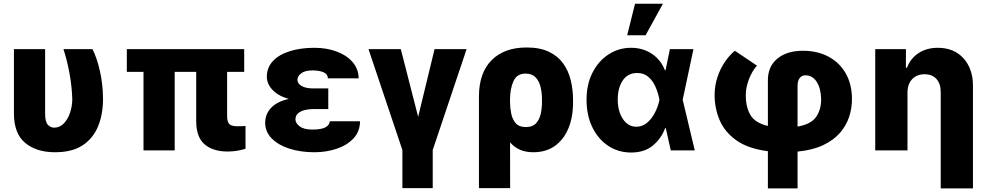

<svg xmlns="http://www.w3.org/2000/svg" viewBox="-20 -810 5313 1034"><path d="M55 -545.5H223V-198.9Q222.7 -154.8 237.2 -138.7Q251.8 -122.5 271.3 -122.5Q302.6 -122.5 324.4 -145.8Q346.2 -169 357.8 -204.7Q369.3 -240.4 369.3 -277Q367.2 -343.8 354.4 -414.2Q341.6 -484.7 321.7 -545.5H478Q501.1 -500.7 517.8 -428.8Q534.4 -356.9 534.8 -277Q534.8 -194.6 508.2 -129.6Q481.5 -64.6 424.7 -27.3Q367.9 9.9 276.3 9.9Q176.1 9.9 115.4 -40.7Q54.7 -91.3 55 -200.3Z M1295.1 -545.5V-422.9H1203.1V-182.5Q1203.5 -152 1215.9 -141Q1228.3 -130 1259.6 -130Q1272.4 -130 1283 -130.5Q1293.7 -131 1302.2 -131.4V-8.9Q1280.9 -2.1 1256.7 2Q1232.6 6 1206 6Q1127.1 6 1081.9 -32.7Q1036.6 -71.4 1036.6 -158.7V-422.9H920.8V0H752.8V-422.9H663V-545.5Z M1747.9 -286.2V-222.7H1666.5Q1643.8 -222.7 1622 -217.5Q1600.1 -212.4 1585.8 -200.1Q1571.4 -187.9 1571 -166.9Q1571.7 -146.3 1594.3 -129.3Q1616.8 -112.2 1661.9 -112.2Q1709.5 -112.2 1732.1 -123.9Q1754.6 -135.7 1756 -157H1919Q1918.3 -100.9 1882.8 -63.7Q1847.3 -26.6 1791.5 -8.3Q1735.8 9.9 1673.7 9.9Q1599.4 9.9 1539.2 -9.2Q1479 -28.4 1443.7 -64.1Q1408.4 -99.8 1408 -148.8Q1408.4 -196.4 1440.5 -229.9Q1472.7 -263.5 1535.5 -277.3Q1478.7 -293 1448 -325.5Q1417.3 -358 1416.9 -396.7Q1417.3 -447.1 1450.5 -481.9Q1483.7 -516.7 1541.5 -534.6Q1599.4 -552.6 1673.3 -552.6Q1738.3 -552.6 1791.9 -533Q1845.5 -513.5 1878 -476.7Q1910.5 -440 1911.6 -388.1H1746.1Q1744.7 -411.6 1721.6 -421.2Q1698.5 -430.8 1663 -430.8Q1621.8 -430.8 1601.9 -415.1Q1582 -399.5 1581.7 -380.7Q1582 -359.4 1604.9 -346.6Q1627.8 -333.8 1666.5 -333.8H1747.9Z M1964.5 -545.5H2138.5L2231.9 -180.8L2320.3 -545.5H2492.9L2310.4 -2.1V203.1H2147V-2.1Z M2559.3 203.1V-291.2Q2559.7 -418 2627.8 -486.2Q2696 -554.3 2816.1 -554.3Q2887.4 -554.3 2935.7 -531.4Q2984 -508.5 3012.6 -468.8Q3041.2 -429 3053.6 -378.2Q3066.1 -327.4 3066.1 -271.3V-261.4Q3066.4 -179 3040.8 -118.1Q3015.3 -57.2 2967.5 -23.6Q2919.7 9.9 2852.6 9.9Q2810.4 9.9 2779.7 -3.9Q2748.9 -17.8 2726.9 -43.3L2727.3 203.1ZM2726.6 -261.7Q2726.9 -229 2733.3 -197.8Q2739.7 -166.5 2757.8 -146.1Q2775.9 -125.7 2811.8 -125.7Q2848.4 -125.7 2867 -146.3Q2885.7 -166.9 2892.4 -198.3Q2899.1 -229.8 2898.8 -261.4V-271.3Q2899.1 -309.3 2891.2 -341.6Q2883.2 -373.9 2864 -393.8Q2844.8 -413.7 2810.4 -413.7Q2764.2 -413.7 2745.6 -373.6Q2726.9 -333.5 2726.6 -272Z M3377.5 11.4Q3308.6 11 3254.6 -25.2Q3200.6 -61.4 3169.7 -125.4Q3138.8 -189.3 3138.8 -272.7Q3138.8 -356.2 3171 -419Q3203.1 -481.9 3257.6 -517.2Q3312.1 -552.6 3378.6 -552.6Q3442.1 -552.6 3490.6 -520.2Q3539.1 -487.9 3560.7 -431.8H3564.3L3587.7 -545.5H3714.5L3656.6 -272.7L3721.6 0H3592.3L3565.7 -119.7H3561.8Q3541.9 -64.6 3496.3 -26.5Q3450.6 11.7 3377.5 11.4ZM3531.6 -272.7 3531.2 -274.1Q3524.1 -310.7 3509.8 -343.2Q3495.4 -375.7 3471.4 -396.3Q3447.4 -416.9 3411.6 -416.9Q3361.2 -416.9 3334 -377Q3306.8 -337 3306.8 -274.9Q3306.8 -210.6 3334.7 -169Q3362.6 -127.5 3407 -127.5Q3440 -127.5 3465.4 -149.3Q3490.8 -171.2 3507.6 -204.4Q3524.5 -237.6 3531.2 -271.3ZM3357.6 -620 3399.9 -789.8H3550.1L3456.7 -620Z M4115.4 204.5V4.3Q4008.2 -9.6 3945.3 -54.5Q3882.5 -99.4 3855.5 -163.2Q3828.5 -226.9 3828.5 -297.6Q3828.5 -349.1 3843.9 -395.1Q3859.4 -441.1 3884.4 -477.5Q3909.4 -513.8 3937.5 -536.6L4056.5 -456.7Q4028.4 -424.4 4012.3 -380.7Q3996.1 -337 3996.4 -297.6Q3996.1 -233.3 4021.5 -190.5Q4046.9 -147.7 4115.4 -131.7V-376.8Q4115.1 -452.1 4166.4 -494.3Q4217.7 -536.6 4304 -536.6Q4382.8 -536.6 4442.3 -504.6Q4501.8 -472.7 4535 -414.2Q4568.2 -355.8 4568.2 -275.9Q4568.2 -227.3 4552.9 -180.6Q4537.6 -133.9 4503.7 -94.6Q4469.8 -55.4 4413.5 -28.6Q4357.2 -1.8 4275.2 6.4V204.5ZM4275.2 -128.2Q4348 -141 4375.2 -180.4Q4402.3 -219.8 4402.3 -275.9Q4400.9 -333.5 4378.4 -369Q4355.8 -404.5 4317.5 -404.5Q4297.2 -404.5 4286 -388.8Q4274.9 -373.2 4275.2 -346.6Z M4867.2 -311.1V0H4693.5V-545.5H4858.7V-445.3H4864.7Q4883.2 -495.4 4926.8 -524Q4970.5 -552.6 5030.5 -552.6Q5117.2 -552.6 5168.5 -496.3Q5219.8 -440 5219.8 -347.7V204.5H5046.2V-313.6Q5046.2 -359 5023.3 -384.6Q5000.4 -410.2 4958.8 -410.2Q4918 -410.2 4892.6 -383.9Q4867.2 -357.6 4867.2 -311.1Z"/></svg>

Font: Inter UI Extra Bold
Style: Regular
Weight: 800
Designer: Rasmus Andersson
Foundry: rsms
Version: 3.2;8d6f07862